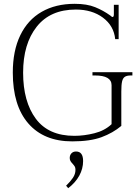

<svg xmlns="http://www.w3.org/2000/svg" viewBox="-20 -730 723 1005"><path d="M47 -350Q47 -464 86 -545Q125 -626 198 -668Q271 -710 371 -710Q435 -710 478 -692.5Q521 -675 557 -649Q559 -648 562.5 -644.5Q566 -641 569 -641Q576 -641 576 -655V-705H601V-525H583Q576 -595 519 -637.5Q462 -680 377 -680Q243 -680 172 -590Q101 -500 101 -350Q101 -198 167.5 -108.5Q234 -19 369 -19Q420 -19 474 -32.5Q528 -46 564 -80V-284Q564 -335 477 -335H464V-352H673V-335H665Q644 -335 633.5 -328Q623 -321 619 -303.5Q615 -286 615 -251V-71Q571 -34 511.5 -12Q452 10 358 10Q210 10 128.5 -83.5Q47 -177 47 -350ZM326 242Q348 221 361.5 201Q375 181 375 159Q375 148 371.5 142Q368 136 360 127Q353 120 349 113Q345 106 345 97Q345 82 354 72.5Q363 63 378 63Q415 63 415 113Q415 153 395 189.5Q375 226 337 255Z"/></svg>

Font: Taviraj ExtraLight
Style: Regular
Weight: 275
Designer: Katatrad Team
Foundry: CadsonDemak
Version: Version 1.001